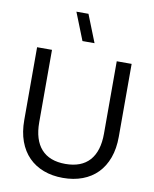

<svg xmlns="http://www.w3.org/2000/svg" viewBox="-103 -1045 914 1136"><g transform="rotate(10 354.0 -477.0)"><path d="M262.5 -967.5H335L400.5 -802.5H328ZM354 15Q289.5 15 237.2 -4.8Q185 -24.5 147.8 -62.2Q110.5 -100 90.2 -155.5Q70 -211 70 -282.5V-720H159.5V-285Q159.5 -179.5 209 -124.2Q258.5 -69 354 -69Q450 -69 499.2 -124.2Q548.5 -179.5 548.5 -285V-720H638V-282.5Q638 -211 617.8 -155.5Q597.5 -100 560.5 -62.2Q523.5 -24.5 471 -4.8Q418.5 15 354 15Z"/></g></svg>

Font: Vela Sans Med
Style: Regular
Weight: 500
Designer: Principal design: Mikhail Sharanda - project Manrope.
Design modification: Ravid Balaliev
Foundry: Mikhail Sharanda
Version: Version 1.001